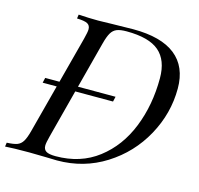

<svg xmlns="http://www.w3.org/2000/svg" viewBox="-133 -818 962 928"><g transform="rotate(15 347.5 -354.0)"><path d="M704.1 -486.8Q704.1 -361.8 642.3 -249.5Q580.6 -137.2 471.9 -68.6Q363.3 0 230 0Q207 0 171.9 -1.5Q88.4 -2.9 89.8 -2.9Q9.3 -2.9 -29.8 0L-26.9 -20Q7.3 -21.5 24.7 -27.8Q42 -34.2 52.7 -51.5Q63.5 -68.8 73.2 -106L136.2 -345.2H65.9L71.8 -370.6H143.1L204.1 -602.1Q213.4 -638.2 213.4 -651.4Q213.4 -670.9 198.7 -679Q184.1 -687 146 -688L148.9 -708Q202.6 -704.6 246.6 -704.6L271 -705.1L312 -706.1Q390.1 -708 421.9 -708Q562.5 -708 633.3 -651.9Q704.1 -595.7 704.1 -486.8ZM607.9 -512.2Q607.9 -602.5 557.1 -646.2Q506.3 -689.9 394 -689.9Q362.8 -689.9 345.2 -682.9Q327.6 -675.8 316.9 -657.7Q306.2 -639.6 296.9 -604L235.8 -370.6H423.8L418 -345.2H229L166 -104Q156.7 -69.3 156.7 -54.7Q156.7 -35.6 170.4 -26.9Q184.1 -18.1 217.8 -18.1Q341.8 -18.1 429.9 -85.7Q518.1 -153.3 563 -265.9Q607.9 -378.4 607.9 -512.2Z"/></g></svg>

Font: TypoPRO Playfair Display
Style: Italic
Weight: 400
Italic angle: -14°
Designer: Claus Eggers Sørensen
Foundry: Claus Eggers Sørensen
Version: Version 1.004;PS 001.004;hotconv 1.0.70;makeotf.lib2.5.58329